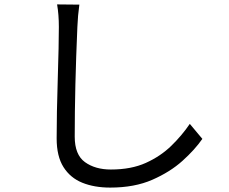

<svg xmlns="http://www.w3.org/2000/svg" viewBox="-20 -800 1040 871"><path d="M340 -779Q333 -729 331 -678Q319 -404 319 -180Q319 -98 365.5 -64.5Q412 -31 483 -31Q575 -31 641.5 -61Q708 -91 756.5 -138Q805 -185 841 -238L898 -170Q864 -121 808 -70.5Q752 -20 671 15.5Q590 51 480 51Q408 51 353.5 29Q299 7 268 -42Q237 -91 237 -172Q237 -283 242 -441Q247 -599 247 -678Q247 -734 239 -780Z"/></svg>

Font: Gothic Nguyen
Style: Regular
Weight: 400
Designer: MORI Takayuki
Version: Version 1.220;July 21, 2023;FontCreator 14.0.0.2814 64-bit